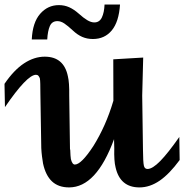

<svg xmlns="http://www.w3.org/2000/svg" viewBox="-59 -817 814 849"><path d="M445.3 -201.7Q367.2 11.7 246.6 11.7Q199.2 11.7 170.9 -14.9Q142.6 -41.5 131.3 -94.2Q128.9 -108.4 126.7 -125.5Q124.5 -142.6 123.5 -162.1L119.6 -401.4Q119.6 -428.2 119.1 -445.8Q118.7 -463.4 117.2 -470.7Q114.7 -477.5 110.8 -481.9Q106.9 -486.3 100.1 -486.3Q80.1 -486.3 45.7 -450.2Q11.2 -414.1 -37.1 -343.3L-39.1 -446.3Q2.4 -507.3 47.4 -536.9Q92.3 -566.4 138.7 -566.4Q223.6 -566.4 241.2 -479.5Q248 -452.1 247.1 -395L250.5 -155.8L251.5 -156.2Q252 -140.6 252.7 -130.1Q253.4 -119.6 254.4 -113.8Q260.3 -89.4 272 -89.4Q300.3 -89.4 354 -171.4Q381.3 -215.3 403.3 -264.6Q425.3 -314 442.4 -371.6L441.9 -554.7L574.2 -562.5L569.8 -394V-395L573.2 -155.3Q573.7 -100.1 577.1 -85Q580.1 -69.8 593.3 -69.8Q615.2 -69.8 649.7 -105Q684.1 -140.1 733.9 -211.4L735.4 -109.4Q690.4 -47.9 647 -18.1Q603.5 11.7 557.6 11.7Q472.2 11.7 452.1 -76.7Q444.8 -104.5 446.3 -161.1ZM471.7 -796.9Q466.8 -720.7 435.3 -682.6Q403.8 -644.5 351.6 -644.5Q326.2 -644.5 304.7 -653.8Q283.2 -663.1 262.7 -682.6Q241.2 -702.6 225.6 -713.1Q210 -723.6 194.8 -723.6Q170.9 -723.6 161.4 -701.7Q151.9 -679.7 149.9 -642.6H81.5Q85 -717.8 118.7 -756.1Q152.3 -794.4 201.2 -794.4Q226.1 -794.4 247.1 -784.9Q268.1 -775.4 289.1 -756.8Q310.1 -737.8 326.9 -727.8Q343.8 -717.8 357.9 -717.8Q380.9 -717.8 391.4 -739.7Q401.9 -761.7 403.3 -796.9Z"/></svg>

Font: IranNastaliq
Style: Regular
Weight: 400
Designer: Hossein Zahedi
Version: Version 1.5